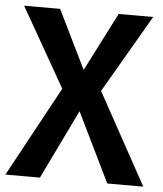

<svg xmlns="http://www.w3.org/2000/svg" viewBox="-51 -736 664 781"><g transform="rotate(5 281.5 -345.5)"><path d="M358 -373 563 0H416L278 -283L141 0H0L200 -368L16 -691H163L280 -452L402 -691H543Z"/></g></svg>

Font: FiraGO Medium
Style: Regular
Weight: 500
Designer: bBox Type
Foundry: bBox Type GmbH
Version: Version 1.001;PS 001.001;hotconv 1.0.88;makeotf.lib2.5.64775